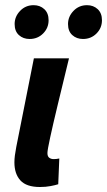

<svg xmlns="http://www.w3.org/2000/svg" viewBox="-20 -726 422 757"><path d="M137.1 11.3Q84.2 11.3 60.5 -14.6Q36.8 -40.5 36.8 -85.7Q36.8 -98.9 38.7 -113.3Q40.6 -127.7 44.1 -146.3L113.6 -496.1H252Q227 -393.8 207.8 -313.7Q188.5 -233.6 177.8 -184Q167 -134.5 167 -122.6Q167 -109 174.3 -103.9Q181.6 -98.7 191.1 -98.7Q195.7 -98.7 201.7 -99.2Q207.6 -99.7 213.8 -101.1L209.6 0.4Q197.6 4.2 179.2 7.7Q160.7 11.3 137.1 11.3ZM96.7 -572.3Q71.5 -572.3 54.6 -587.6Q37.7 -602.8 37.7 -631.3Q37.7 -660.7 59.3 -683.1Q80.8 -705.6 112.6 -705.6Q137.8 -705.6 154.7 -689.9Q171.6 -674.2 171.6 -646.2Q171.6 -615.6 150 -594Q128.5 -572.3 96.7 -572.3ZM307.2 -572.3Q282 -572.3 265.1 -587.6Q248.2 -602.8 248.2 -631.3Q248.2 -660.7 269.8 -683.1Q291.3 -705.6 323.1 -705.6Q348.3 -705.6 365.2 -689.9Q382 -674.2 382 -646.2Q382 -615.6 360.5 -594Q339 -572.3 307.2 -572.3Z"/></svg>

Font: Source Sans 3 VF
Style: Italic
Weight: 200
Italic angle: -11°
Designer: Paul D. Hunt
Foundry: Adobe Systems Incorporated
Version: Version 3.042;hotconv 1.0.118;makeotfexe 2.5.65603